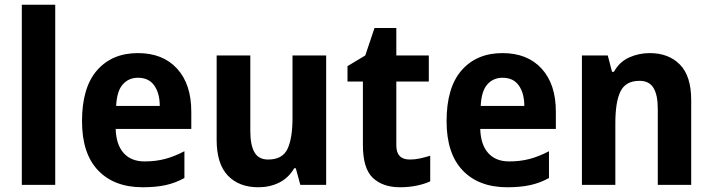

<svg xmlns="http://www.w3.org/2000/svg" viewBox="-20 -780 3005 810"><path d="M213 0H72V-760H213Z M562 -556Q667 -556 727 -490.5Q787 -425 787 -309V-236H468Q470 -170 501.5 -134.5Q533 -99 590 -99Q637 -99 676.5 -109.5Q716 -120 758 -142V-29Q720 -8 678.5 1Q637 10 582 10Q462 10 394 -61Q326 -132 326 -269Q326 -411 389.5 -483.5Q453 -556 562 -556ZM562 -452Q523 -452 498 -424Q473 -396 470 -333H654Q654 -386 631 -419Q608 -452 562 -452Z M1356 -546V0H1247L1228 -70H1221Q1197 -29 1157.5 -9.5Q1118 10 1070 10Q988 10 941 -39.5Q894 -89 894 -190V-546H1036V-227Q1036 -168 1053.5 -137.5Q1071 -107 1111 -107Q1172 -107 1193 -152Q1214 -197 1214 -281V-546Z M1709 -107Q1731 -107 1751.5 -111.5Q1772 -116 1795 -123V-15Q1772 -4 1738.5 3Q1705 10 1668 10Q1595 10 1553 -29.5Q1511 -69 1511 -168V-436H1446V-501L1521 -546L1560 -662H1652V-546H1789V-436H1652V-166Q1652 -107 1709 -107Z M2100 -556Q2205 -556 2265 -490.5Q2325 -425 2325 -309V-236H2006Q2008 -170 2039.5 -134.5Q2071 -99 2128 -99Q2175 -99 2214.5 -109.5Q2254 -120 2296 -142V-29Q2258 -8 2216.5 1Q2175 10 2120 10Q2000 10 1932 -61Q1864 -132 1864 -269Q1864 -411 1927.5 -483.5Q1991 -556 2100 -556ZM2100 -452Q2061 -452 2036 -424Q2011 -396 2008 -333H2192Q2192 -386 2169 -419Q2146 -452 2100 -452Z M2721 -556Q2801 -556 2848.5 -507.5Q2896 -459 2896 -358V0H2755V-321Q2755 -379 2737 -409Q2719 -439 2678 -439Q2620 -439 2598 -395Q2576 -351 2576 -260V0H2435V-546H2544L2562 -477H2570Q2593 -519 2634 -537.5Q2675 -556 2721 -556Z"/></svg>

Font: Noto Sans Gurmukhi UI SemiCondensed
Style: Bold
Weight: 700
Width: 4
Designer: Jelle Bosma - Monotype Design Team
Foundry: Monotype Imaging Inc.
Version: Version 2.004; ttfautohint (v1.8.4.7-5d5b)